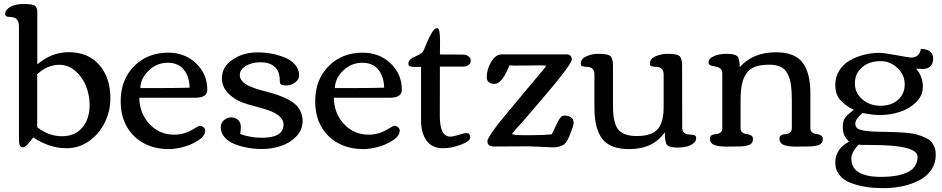

<svg xmlns="http://www.w3.org/2000/svg" viewBox="-20 -744 4784 975"><path d="M435.1 -211.4Q435.1 -261.2 416.5 -307.4Q397.9 -353.5 362.1 -384.3Q326.2 -415 281.7 -415Q220.7 -415 168.9 -367.2V-98.1Q227.1 -52.2 294.9 -52.2Q360.8 -52.2 397.9 -96.2Q435.1 -140.1 435.1 -211.4ZM540.5 -245.1Q540.5 -179.7 512 -121.6Q483.4 -63.5 431.9 -27.3Q380.4 8.8 318.8 8.8Q231 8.8 148.4 -46.4Q147.5 -45.4 135.3 -28.8Q123 -12.2 113.8 -4.2Q104.5 3.9 95.2 3.9Q86.9 3.9 82.3 -3.9Q77.6 -11.7 76.9 -19.8Q76.2 -27.8 76.2 -40.5V-608.9Q76.2 -653.3 41 -656.7Q37.6 -657.2 32.2 -657.7Q26.9 -658.2 24.4 -658.4Q22 -658.7 18.3 -659.4Q14.6 -660.2 12.9 -661.1Q11.2 -662.1 9.5 -663.6Q7.8 -665 7.1 -667.2Q6.3 -669.4 6.3 -672.9Q6.3 -689 21.2 -701.2Q36.1 -713.4 55.9 -718.5Q75.7 -723.6 95.2 -723.6Q111.8 -723.6 119.6 -723.4Q127.4 -723.1 139.2 -721.2Q150.9 -719.2 156 -715.6Q161.1 -711.9 165.3 -704.8Q169.4 -697.8 169.4 -687V-417Q242.2 -479 329.1 -479Q427.7 -479 484.1 -414.3Q540.5 -349.6 540.5 -245.1Z M834.5 -476.6Q918 -476.6 975.3 -422.6Q1032.7 -368.7 1032.7 -287.1Q1032.7 -247.6 970.2 -247.6H687.5Q688.5 -168.5 738.8 -114.3Q789.1 -60.1 865.7 -60.1Q916.5 -60.1 964.4 -89.8Q989.7 -105.5 995.6 -105.5Q1003.9 -105.5 1012.9 -98.4Q1022 -91.3 1022 -81.1Q1022 -54.2 987.5 -31.5Q953.1 -8.8 911.6 2.2Q870.1 13.2 838.9 13.2Q728 13.2 660.4 -53.2Q592.8 -119.6 592.8 -229.5Q592.8 -339.4 660.9 -408Q729 -476.6 834.5 -476.6ZM942.9 -298.8Q941.9 -355 913.6 -390.1Q885.3 -425.3 832 -425.3Q776.4 -425.3 735.6 -386.2Q694.8 -347.2 692.4 -296.9H806.6Q882.8 -296.9 942.9 -298.8Z M1310.1 -44.4Q1419.9 -44.4 1419.9 -111.8Q1419.9 -162.6 1320.8 -191.4Q1302.2 -196.8 1276.1 -203.9Q1250 -210.9 1235.8 -215.1Q1221.7 -219.2 1209.5 -224.1Q1166.5 -240.7 1136.7 -272.5Q1106.9 -304.2 1106.9 -347.7Q1106.9 -403.8 1160.4 -440.9Q1213.9 -478 1289.6 -478Q1325.2 -478 1360.6 -471.2Q1396 -464.4 1427.7 -451.2Q1459.5 -438 1479.2 -414.6Q1499 -391.1 1499 -361.3Q1499 -340.3 1478.8 -325.2Q1458.5 -310.1 1434.6 -310.1Q1415 -310.1 1408 -314.2Q1400.9 -318.4 1400.9 -333.5Q1400.9 -427.7 1300.8 -427.7Q1259.3 -427.7 1228.5 -409.4Q1197.8 -391.1 1197.8 -361.8Q1197.8 -348.1 1206.5 -336.4Q1215.3 -324.7 1227.5 -316.9Q1239.7 -309.1 1259.3 -301.3Q1278.8 -293.5 1293.7 -289.3Q1308.6 -285.2 1330.1 -279.5Q1351.6 -273.9 1360.4 -271Q1387.7 -262.7 1407.5 -255.1Q1427.2 -247.6 1449.2 -235.4Q1471.2 -223.1 1484.9 -209.2Q1498.5 -195.3 1507.6 -174.8Q1516.6 -154.3 1516.6 -129.9Q1516.6 -85.4 1485.6 -52.2Q1454.6 -19 1408.2 -3.2Q1361.8 12.7 1310.1 12.7Q1273.9 12.7 1239 6.6Q1204.1 0.5 1172.1 -12Q1140.1 -24.4 1120.6 -46.9Q1101.1 -69.3 1101.1 -98.6Q1101.1 -120.1 1117.2 -134Q1133.3 -147.9 1153.8 -147.9Q1174.3 -147.9 1188.7 -135.3Q1203.1 -122.6 1203.1 -97.7Q1203.1 -85 1199.7 -63.5Q1251.5 -44.4 1310.1 -44.4Z M1822.3 -476.6Q1905.8 -476.6 1963.1 -422.6Q2020.5 -368.7 2020.5 -287.1Q2020.5 -247.6 1958 -247.6H1675.3Q1676.3 -168.5 1726.6 -114.3Q1776.9 -60.1 1853.5 -60.1Q1904.3 -60.1 1952.1 -89.8Q1977.5 -105.5 1983.4 -105.5Q1991.7 -105.5 2000.7 -98.4Q2009.8 -91.3 2009.8 -81.1Q2009.8 -54.2 1975.3 -31.5Q1940.9 -8.8 1899.4 2.2Q1857.9 13.2 1826.7 13.2Q1715.8 13.2 1648.2 -53.2Q1580.6 -119.6 1580.6 -229.5Q1580.6 -339.4 1648.7 -408Q1716.8 -476.6 1822.3 -476.6ZM1930.7 -298.8Q1929.7 -355 1901.4 -390.1Q1873 -425.3 1819.8 -425.3Q1764.2 -425.3 1723.4 -386.2Q1682.6 -347.2 1680.2 -296.9H1794.4Q1870.6 -296.9 1930.7 -298.8Z M2367.7 -45.4Q2367.7 -27.3 2320.6 -9.3Q2273.4 8.8 2230 8.8Q2174.3 8.8 2146.2 -29.8Q2118.2 -68.4 2118.2 -131.3V-404.3Q2112.3 -404.3 2102.3 -404.1Q2092.3 -403.8 2088.4 -403.8Q2070.3 -403.8 2062 -407.2Q2053.7 -410.6 2053.7 -420.9Q2053.7 -432.6 2063.2 -441.7Q2072.8 -450.7 2085 -455.6Q2097.2 -460.4 2109.9 -467.5Q2122.6 -474.6 2127.4 -481.4Q2131.8 -488.3 2145 -520.8Q2158.2 -553.2 2172.4 -577.1Q2186.5 -601.1 2199.7 -601.1Q2205.1 -601.1 2208.5 -593.8Q2211.9 -586.4 2213.1 -569.6Q2214.4 -552.7 2214.6 -540Q2214.8 -527.3 2214.4 -502.2Q2213.9 -477.1 2213.9 -467.3L2330.1 -466.8Q2347.2 -466.8 2358.9 -458.3Q2370.6 -449.7 2370.6 -435.5Q2370.6 -421.4 2359.1 -413.6Q2347.7 -405.8 2330.6 -405.8H2213.9L2213.4 -156.2Q2213.4 -50.3 2266.6 -50.3Q2281.2 -50.3 2310.1 -59.3Q2338.9 -68.4 2347.7 -68.4Q2367.7 -68.4 2367.7 -45.4Z M2779.3 -61Q2786.1 -67.4 2796.9 -92.5Q2807.6 -117.7 2819.6 -137.5Q2831.5 -157.2 2844.7 -157.2Q2866.2 -157.2 2879.4 -148.4Q2892.6 -139.6 2892.6 -121.6Q2892.6 -110.8 2889.2 -100.6L2883.8 -85.4Q2875.5 -63 2871.3 -52.7Q2867.2 -42.5 2859.1 -28.8Q2851.1 -15.1 2842.8 -9.5Q2834.5 -3.9 2821 0.2Q2807.6 4.4 2789.1 4.4L2748 2.4H2744.1L2662.6 -1L2490.7 0Q2455.1 0 2455.1 -26.4Q2455.1 -33.7 2463.4 -47.9Q2470.7 -60.1 2479 -72.5Q2487.3 -85 2499.5 -100.8Q2511.7 -116.7 2517.6 -124Q2523.4 -131.3 2540 -151.6Q2556.6 -171.9 2559.1 -174.8Q2567.9 -185.5 2643.6 -276.4L2672.4 -310.5Q2683.1 -323.7 2707 -352.1Q2731 -380.4 2742.7 -394.5Q2751 -405.3 2753.9 -410.2Q2740.7 -412.1 2720.7 -412.1L2628.4 -411.1H2613.8L2597.2 -410.6L2567.4 -412.1V-413.1Q2529.8 -317.9 2490.7 -317.9Q2473.6 -317.9 2462.6 -326.7Q2451.7 -335.4 2451.7 -351.6Q2451.7 -392.6 2474.6 -430.2Q2497.6 -467.8 2528.3 -467.8H2864.7Q2883.8 -461.9 2883.8 -441.9Q2883.8 -416.5 2710.4 -214.8Q2704.1 -207.5 2662.6 -159.2L2640.6 -133.8Q2633.8 -125.5 2619.6 -110.4Q2605.5 -95.2 2595.7 -83.7Q2585.9 -72.3 2579.6 -62.5Q2597.7 -57.6 2627.9 -57.6H2683.6Q2739.3 -57.6 2779.3 -61.5Z M3092.8 -211.4Q3092.8 -177.2 3095.7 -153.3Q3098.6 -129.4 3106.4 -109.4Q3114.3 -89.4 3127.9 -77.6Q3141.6 -65.9 3162.6 -59.6Q3183.6 -53.2 3213.4 -53.2Q3288.6 -53.2 3319.3 -87.2Q3350.1 -121.1 3350.1 -200.7V-365.7Q3350.1 -401.9 3314.5 -404.3Q3303.7 -404.8 3300 -405.3Q3296.4 -405.8 3290.3 -407.2Q3284.2 -408.7 3282.2 -411.9Q3280.3 -415 3280.3 -420.9Q3280.3 -445.3 3308.8 -458Q3337.4 -470.7 3371.1 -470.7Q3416 -470.7 3429.9 -460Q3443.8 -449.2 3443.8 -409.2L3444.3 -96.7Q3444.3 -63.5 3479.5 -61Q3504.4 -59.6 3509.3 -56.2Q3515.1 -52.2 3515.1 -42Q3515.1 -25.4 3498.8 -14.2Q3482.4 -2.9 3462.6 1.2Q3442.9 5.4 3422.9 5.4Q3377.9 5.4 3366.9 -8.5Q3356 -22.5 3356 -72.8Q3296.9 13.2 3175.3 13.2Q3079.1 13.2 3038.8 -38.6Q2998.5 -90.3 2998.5 -198.2V-365.7Q2998.5 -401.9 2963.9 -404.3Q2953.1 -404.8 2949.2 -405.3Q2945.3 -405.8 2939.2 -407.2Q2933.1 -408.7 2931.2 -411.9Q2929.2 -415 2929.2 -420.9Q2929.2 -445.3 2957.5 -458Q2985.8 -470.7 3019.5 -470.7Q3064.5 -470.7 3078.6 -460Q3092.8 -449.2 3092.8 -409.2Z M3578.1 -428.7Q3578.1 -443.4 3595 -453.4Q3611.8 -463.4 3631.3 -467Q3650.9 -470.7 3668.9 -470.7Q3711.4 -470.7 3723.9 -458.3Q3736.3 -445.8 3736.3 -402.8Q3803.2 -478.5 3920.4 -478.5Q4015.6 -478.5 4055.4 -426.5Q4095.2 -374.5 4095.2 -269V-93.3Q4095.2 -78.1 4105 -71Q4114.7 -64 4126.7 -63.2Q4138.7 -62.5 4148.4 -56.6Q4158.2 -50.8 4158.2 -38.1Q4158.2 -24.9 4150.9 -16.6Q4143.6 -8.3 4127.9 -4.9Q4112.3 -1.5 4100.1 -0.7Q4087.9 0 4065.9 0Q4059.1 0 4045.2 0.2Q4031.2 0.5 4023.9 0.5Q4004.9 0.5 3991.5 -1Q3978 -2.4 3964.8 -6.3Q3951.7 -10.3 3944.8 -19Q3938 -27.8 3938 -41Q3938 -52.7 3947.8 -57.6Q3957.5 -62.5 3969.5 -63Q3981.4 -63.5 3991.2 -70.6Q4001 -77.6 4001 -93.3V-235.4Q4001 -282.2 3996.6 -313Q3992.2 -343.8 3980 -368.4Q3967.8 -393.1 3944.6 -404.3Q3921.4 -415.5 3885.7 -415.5Q3842.3 -415.5 3814 -404.8Q3785.6 -394 3769.5 -370.1Q3753.4 -346.2 3747.1 -313.7Q3740.7 -281.2 3740.7 -232.9V-93.3Q3740.7 -78.1 3750.5 -71Q3760.3 -64 3772.2 -63.2Q3784.2 -62.5 3793.9 -56.6Q3803.7 -50.8 3803.7 -38.1Q3803.7 -24.9 3796.6 -16.6Q3789.6 -8.3 3774.2 -4.9Q3758.8 -1.5 3746.8 -0.7Q3734.9 0 3712.9 0Q3706.1 0 3692.1 0.2Q3678.2 0.5 3670.9 0.5Q3651.9 0.5 3638.4 -1Q3625 -2.4 3611.8 -6.3Q3598.6 -10.3 3591.8 -19Q3585 -27.8 3585 -41Q3585 -52.7 3594.7 -57.6Q3604.5 -62.5 3616.5 -63Q3628.4 -63.5 3638.2 -70.6Q3647.9 -77.6 3647.9 -93.3V-372.1Q3647.9 -400.4 3612.8 -406.2Q3588.4 -410.2 3583.3 -414.8Q3578.1 -419.4 3578.1 -428.7Z M4666.5 -303.7Q4666.5 -259.3 4632.8 -225.6Q4599.1 -191.9 4549.6 -175.8Q4500 -159.7 4444.8 -159.7Q4431.2 -159.7 4417.5 -161.1Q4403.8 -162.6 4385.5 -165.8Q4367.2 -168.9 4360.4 -169.9V-170.4Q4323.2 -139.2 4323.2 -115.7Q4323.2 -105 4328.6 -97.7Q4334 -90.3 4344.5 -86.7Q4355 -83 4364 -81.3Q4373 -79.6 4387.2 -78.1Q4409.2 -75.7 4444.8 -75Q4480.5 -74.2 4510.3 -73.5Q4540 -72.8 4574.7 -70.3Q4609.4 -67.9 4635.7 -60.8Q4662.1 -53.7 4684.8 -42Q4707.5 -30.3 4719.7 -9Q4731.9 12.2 4731.9 41Q4731.9 85 4709 118.7Q4686 152.3 4647.5 172.1Q4608.9 191.9 4562.5 201.7Q4516.1 211.4 4464.8 211.4Q4419.9 211.4 4380.4 205.6Q4340.8 199.7 4303.2 186Q4265.6 172.4 4243.7 145.8Q4221.7 119.1 4221.7 82Q4221.7 12.7 4291.5 -24.9Q4272.9 -43 4266.4 -59.1Q4259.8 -75.2 4259.8 -103Q4259.8 -118.2 4263.7 -129.9Q4267.6 -141.6 4275.9 -151.4Q4284.2 -161.1 4291.3 -167Q4298.3 -172.9 4310.5 -182.1Q4314 -184.6 4315.9 -186Q4270 -209 4245.8 -237.5Q4221.7 -266.1 4221.7 -313Q4221.7 -353.5 4241.9 -385.7Q4262.2 -418 4295.4 -437Q4328.6 -456.1 4367.2 -465.8Q4405.8 -475.6 4445.8 -475.6Q4469.2 -475.6 4533.4 -463.6Q4597.7 -451.7 4605.5 -451.7Q4648.9 -451.7 4656.2 -495.1Q4718.8 -495.1 4718.8 -445.3Q4718.8 -421.4 4704.3 -407.5Q4689.9 -393.6 4666 -393.6Q4652.3 -393.6 4630.9 -395.5Q4645 -383.3 4655.8 -357.4Q4666.5 -331.5 4666.5 -303.7ZM4321.3 -320.3Q4321.3 -271.5 4359.1 -239.3Q4397 -207 4452.1 -207Q4506.3 -207 4540.3 -237.1Q4574.2 -267.1 4574.2 -315.9Q4574.2 -363.8 4537.4 -398.7Q4500.5 -433.6 4451.2 -433.6Q4395 -433.6 4358.2 -402.8Q4321.3 -372.1 4321.3 -320.3ZM4456.1 154.3Q4493.7 154.3 4524.4 149.4Q4555.2 144.5 4582.3 133.5Q4609.4 122.6 4624.5 101.8Q4639.6 81.1 4639.6 52.2Q4639.6 -7.8 4406.2 -7.8Q4340.3 -7.8 4340.3 -9.3Q4303.2 28.3 4303.2 62.5Q4303.2 154.3 4456.1 154.3Z"/></svg>

Font: Corben
Style: Regular
Weight: 400
Designer: vernon adams
Foundry: vernon adams
Version: Version 1.100